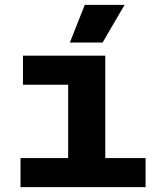

<svg xmlns="http://www.w3.org/2000/svg" viewBox="-20 -766 640 786"><path d="M64 0V-119H259V-419H74V-538H411V-119H576V0ZM266 -592 327 -746H490L400 -592Z"/></svg>

Font: Geist Mono ExtraBold
Style: Regular
Weight: 800
Monospace: yes
Designer: Basement.studio, Andrés Briganti, Mateo Zaragoza
Foundry: Basement.studio, Vercel, Andrés Briganti, Guido Ferreyra, Mateo Zaragoza
Version: Version 1.500; ttfautohint (v1.8.4.7-5d5b)